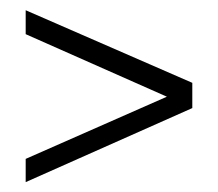

<svg xmlns="http://www.w3.org/2000/svg" viewBox="-20 -429 438 385"><path d="M31.5 -408.5 365.6 -262.9V-212.3L31.5 -63.8V-110.4L314.6 -235.1L31.5 -360.5Z"/></svg>

Font: Parastoo
Style: Regular
Weight: 400
Foundry: Saber Rastikerdar (saber.rastikerdar@gmail.com)
Version: Version 3.000